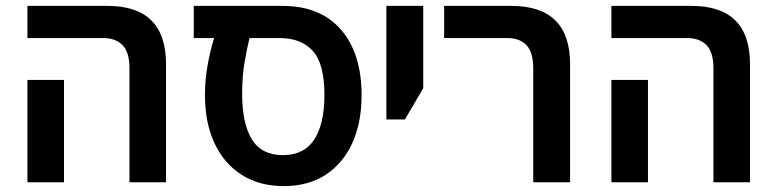

<svg xmlns="http://www.w3.org/2000/svg" viewBox="-20 -618 2631 651"><path d="M419 0V-386Q419 -441 395.5 -465Q372 -489 330 -489H73V-598H345Q543 -598 543 -400V0ZM73 0V-347H197V0Z M942 13Q859 13 799 -25.5Q739 -64 707 -133Q675 -202 675 -296Q675 -348 684 -397.5Q693 -447 706 -489H637V-598H938Q1066 -598 1136 -517.5Q1206 -437 1206 -295Q1206 -203 1175 -134Q1144 -65 1085 -26Q1026 13 942 13ZM939 -92Q1011 -92 1045.5 -145Q1080 -198 1080 -296Q1080 -402 1040.5 -445.5Q1001 -489 928 -489H826Q818 -457 809.5 -408.5Q801 -360 801 -301Q801 -199 834 -145.5Q867 -92 939 -92Z M1290 -213V-598H1415V-319L1353 -213Z M1788 0V-386Q1788 -441 1765 -465Q1742 -489 1700 -489H1486V-598H1714Q1913 -598 1913 -400V0Z M2399 0V-386Q2399 -441 2375.5 -465Q2352 -489 2310 -489H2053V-598H2325Q2523 -598 2523 -400V0ZM2053 0V-347H2177V0Z"/></svg>

Font: Noto Sans Hebrew SemiCondensed SemiBold
Style: Regular
Weight: 600
Width: 4
Designer: Monotype Design Team
Foundry: Monotype Imaging Inc.
Version: Version 2.004; ttfautohint (v1.8.4.7-5d5b)